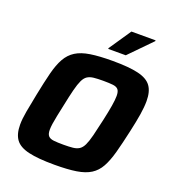

<svg xmlns="http://www.w3.org/2000/svg" viewBox="-159 -1020 1038 1150"><g transform="rotate(20 360.0 -445.5)"><path d="M319.1 8Q213.8 8 153.7 -6.2Q93.6 -20.3 68.9 -54.4Q44.2 -88.4 44.2 -148.3Q44.2 -185.1 53.3 -234.9Q62.5 -284.7 75.5 -350Q92.6 -435.3 107.9 -495.7Q123.3 -556 145.3 -595.1Q167.3 -634.1 202.8 -656.3Q238.3 -678.6 294.4 -687.3Q350.6 -696 434.9 -696Q540.2 -696 599.3 -681.8Q658.5 -667.7 683.2 -633.6Q707.9 -599.6 707.9 -538.7Q707.9 -500.9 700 -451.8Q692.1 -402.8 677.6 -338Q658.6 -251.7 642.1 -191.3Q625.5 -131 603.9 -92.2Q582.4 -53.4 547.6 -31.4Q512.8 -9.4 457.9 -0.7Q402.9 8 319.1 8ZM329 -123.3Q365.2 -123.3 389.2 -125.9Q413.1 -128.5 429.1 -138.9Q445.1 -149.3 456.3 -172.8Q467.4 -196.2 478 -237.7Q488.5 -279.2 502.8 -344Q515.9 -403.3 522.4 -442.9Q528.9 -482.6 528.9 -506.7Q528.9 -534.9 518.4 -547.2Q507.9 -559.4 484.6 -562Q461.4 -564.7 422.7 -564.7Q386.4 -564.7 362.4 -562.1Q338.5 -559.5 322.4 -549.1Q306.4 -538.7 295.3 -515.2Q284.1 -491.8 273.5 -450.3Q263 -408.8 249.7 -344Q241.1 -303.9 234.6 -272.6Q228.1 -241.3 224.9 -218.8Q221.6 -196.2 221.6 -179.8Q221.6 -152.7 232.4 -140.6Q243.2 -128.6 266.7 -126Q290.3 -123.3 329 -123.3ZM385.2 -754.3V-759.3L480.2 -899.5H634.1V-894.5L496.9 -754.3Z"/></g></svg>

Font: Saira Thin
Style: Italic
Weight: 100
Italic angle: -12°
Designer: Hector Gatti with collaboration of the Omnibus-Type team
Foundry: Omnibus-Type
Version: Version 1.101